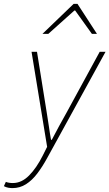

<svg xmlns="http://www.w3.org/2000/svg" viewBox="-104 -744 562 986"><path d="M-40 222Q-50 222 -61.5 220Q-73 218 -84 212L-74 190Q-59 196 -38 196Q7 196 45.5 157Q84 118 116 54L138 10L58 -478H86L136 -166Q142 -132 147 -95.5Q152 -59 158 -26H162Q180 -61 199.5 -96.5Q219 -132 238 -166L408 -478H438L138 68Q114 112 87.5 147Q61 182 29.5 202Q-2 222 -40 222ZM114 -570 274 -724H294L394 -570H368L282 -690H278L144 -570Z"/></svg>

Font: Source Sans 3 ExtraLight
Style: Italic
Weight: 250
Italic angle: -11°
Designer: Paul D. Hunt
Foundry: Adobe
Version: Version 3.046;hotconv 1.0.118;makeotfexe 2.5.65603